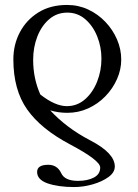

<svg xmlns="http://www.w3.org/2000/svg" viewBox="-20 -617 559 776"><path d="M279 139Q216 139 172 124Q130 109 130 78Q130 49 175 49Q211 49 227 82Q241 114 295 114Q334 114 359.5 100.5Q385 87 385 60Q385 31 262 -34Q145 -96 89.5 -175Q34 -254 34 -377Q34 -437 60.5 -487Q87 -537 135.5 -567Q184 -597 251 -597Q297 -597 336.5 -578.5Q376 -560 406 -528.5Q436 -497 453 -457.5Q470 -418 470 -376Q470 -336 453 -297.5Q436 -259 406 -228Q376 -197 336.5 -179Q297 -161 252 -161Q234 -161 216.5 -163.5Q199 -166 183 -171Q214 -137 255 -106Q296 -75 346 -49Q444 2 444 56Q444 80 418.5 98.5Q393 117 355 128Q317 139 279 139ZM250 -188Q292 -188 323.5 -215.5Q355 -243 372.5 -287Q390 -331 390 -380Q390 -427 373 -469.5Q356 -512 325 -539Q294 -566 252 -566Q210 -566 179 -539.5Q148 -513 131 -469.5Q114 -426 114 -375Q114 -300 143 -235Q203 -188 250 -188Z"/></svg>

Font: Junicode SmExp
Style: Regular
Weight: 400
Width: 6
Designer: Peter S. Baker
Version: Version 2.205; ttfautohint (v1.8.4)